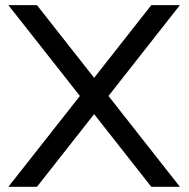

<svg xmlns="http://www.w3.org/2000/svg" viewBox="-20 -718 728 738"><path d="M287.1 -349.1 12.2 -698.2H122.1L341.8 -418.9L561.5 -698.2H671.4L397 -349.1L671.4 0H561.5L341.8 -279.3L122.1 0H12.2Z"/></svg>

Font: Sansation
Style: Regular
Weight: 400
Designer: Bernd Montag
Version: Version 1.301